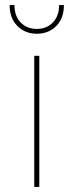

<svg xmlns="http://www.w3.org/2000/svg" viewBox="-20 -737 290 757"><path d="M115 0V-517H135V0ZM125 -604Q79 -604 48.5 -634.5Q18 -665 18 -717H37Q37 -674 61.5 -648.5Q86 -623 125 -623Q164 -623 188.5 -648.5Q213 -674 213 -717H232Q232 -665 202 -634.5Q172 -604 125 -604Z"/></svg>

Font: Montserrat Thin
Style: Regular
Weight: 100
Designer: Julieta Ulanovsky
Foundry: Julieta Ulanovsky
Version: Version 9.000